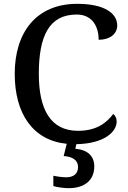

<svg xmlns="http://www.w3.org/2000/svg" viewBox="-20 -744 669 1004"><path d="M339 240C424 240 473 197 473 126C473 73 439 39 374 34L379 10C529 7 590 -57 590 -108C590 -127 583 -140 572 -148C538 -103 487 -60 388 -60C242 -60 183 -175 183 -358C183 -556 237 -668 381 -668C467 -668 496 -599 496 -536C554 -536 593 -566 593 -611C593 -675 525 -724 384 -724C169 -724 57 -574 57 -358C57 -152 150 -10 329 8L313 72C356 75 388 91 388 130C388 164 365 183 327 183C309 183 283 180 259 175V229C283 236 318 240 339 240Z"/></svg>

Font: Noto Serif Myanmar Medium
Style: Regular
Weight: 500
Designer: Ben Mitchell and the Monotype Design Team
Foundry: Monotype Imaging Inc.
Version: Version 2.106